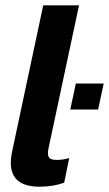

<svg xmlns="http://www.w3.org/2000/svg" viewBox="-20 -694 411 724"><path d="M129 10Q-3 10 26 -124L143 -674H278L163 -135Q158 -110 164.5 -100.5Q171 -91 193 -91Q219 -91 241 -98L222 -5Q180 10 129 10ZM245 -281 266 -379H371L350 -281Z"/></svg>

Font: Kanit Medium
Style: Italic
Weight: 500
Italic angle: -12°
Designer: Katatrad Team
Foundry: CadsonDemak
Version: Version 2.000; ttfautohint (v1.8.3)